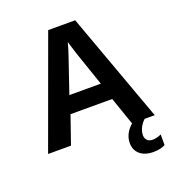

<svg xmlns="http://www.w3.org/2000/svg" viewBox="-156 -810 1034 1135"><g transform="rotate(-20 361.0 -243.0)"><path d="M230 -175.8 168.9 0H24.9L275.9 -688H445.8L695.8 0H553.2L492.2 -175.8ZM360.8 -582Q356 -562.5 347.2 -535.2Q338.4 -507.8 334.5 -496.6L262.2 -284.2H460L385.7 -501Q378.9 -521 373 -541.5Q367.2 -562 360.8 -582ZM689.9 186Q659.2 202.1 616.2 202.1Q562 202.1 531.2 175.8Q500.5 149.4 500.5 104.5Q500.5 67.9 521.7 35.2Q543 2.4 577.6 -15.6H652.3Q621.6 4.9 605.5 33Q589.4 61 589.4 86.9Q589.4 107.4 601.3 119.9Q613.3 132.3 635.3 132.3Q661.6 132.3 689.9 119.1Z"/></g></svg>

Font: Arimo
Style: Bold
Weight: 700
Designer: Steve Matteson
Foundry: Monotype Imaging Inc.
Version: Version 1.33